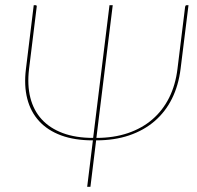

<svg xmlns="http://www.w3.org/2000/svg" viewBox="-20 -720 758 740"><path d="M117 -700Q120 -700 121 -698.2Q122 -696.5 121.5 -694L92 -454.5Q84.5 -392.5 97 -343.2Q109.5 -294 141 -259.8Q172.5 -225.5 222.2 -207Q272 -188.5 339 -188.5L402 -700H414.5L351.5 -188.5Q418.5 -188.5 473 -207Q527.5 -225.5 567.2 -259.8Q607 -294 631.8 -343.2Q656.5 -392.5 664 -454.5L693.5 -694Q694 -696.5 695.2 -698.2Q696.5 -700 699.5 -700H706.5L676 -454.5Q668 -390.5 642.8 -339.8Q617.5 -289 576 -253.2Q534.5 -217.5 477.8 -198.2Q421 -179 350.5 -179L328.5 0H316L338 -179Q267.5 -179 215.5 -198.2Q163.5 -217.5 130.8 -253.2Q98 -289 85 -339.8Q72 -390.5 80 -454.5L110 -700Z"/></svg>

Font: Lato Hairline
Style: Italic
Weight: 100
Italic angle: -7°
Designer: Lukasz Dziedzic
Foundry: tyPoland Lukasz Dziedzic
Version: Version 2.007; 2014-02-27